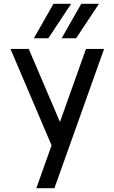

<svg xmlns="http://www.w3.org/2000/svg" viewBox="-20 -767 601 1009"><path d="M295 -126 131 -510H35L251 -3L171 222H266L527 -510H432ZM158 -566H234L354 -747H261ZM304 -566H380L500 -747H407Z"/></svg>

Font: LXGW Marker Gothic
Style: Regular
Weight: 400
Version: Version 1.001